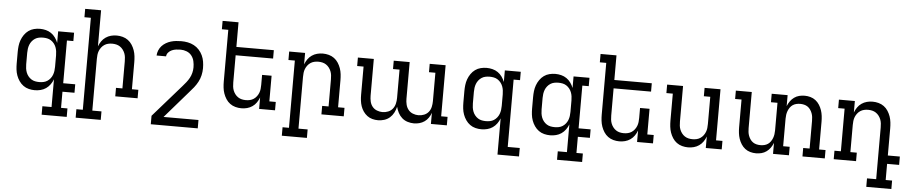

<svg xmlns="http://www.w3.org/2000/svg" viewBox="-48 -1095 7906 1670"><g transform="rotate(5 3905.0 -260.0)"><path d="M296 -66Q314 -66 332 -69.5Q350 -73 365.5 -83Q381 -93 392.5 -107.5Q404 -122 410.5 -139Q417 -156 419.5 -174Q422 -192 422 -210V-310Q422 -328 419.5 -346Q417 -364 410.5 -381Q404 -398 392.5 -412.5Q381 -427 365.5 -437Q350 -447 332 -450.5Q314 -454 296 -454Q278 -454 260 -450.5Q242 -447 226.5 -437Q211 -427 199.5 -412.5Q188 -398 181.5 -381Q175 -364 172.5 -346Q170 -328 170 -310V-210Q170 -192 172.5 -174Q175 -156 181.5 -139Q188 -122 199.5 -107.5Q211 -93 226.5 -83Q242 -73 260 -69.5Q278 -66 296 -66ZM561 215H342V141H422V-101Q413 -77 397.5 -55.5Q382 -34 361 -19.5Q340 -5 314.5 1.5Q289 8 263 8Q237 8 211 1.5Q185 -5 163.5 -20.5Q142 -36 126.5 -58.5Q111 -81 102 -106Q93 -131 90 -157.5Q87 -184 87 -210V-310Q87 -336 90 -362.5Q93 -389 102 -414Q111 -439 126.5 -461.5Q142 -484 163.5 -499.5Q185 -515 211 -521.5Q237 -528 263 -528Q289 -528 314.5 -521.5Q340 -515 361 -500.5Q382 -486 397.5 -464.5Q413 -443 422 -419V-520H561V-447H505V-74H610V0H505V141H561Z M858 215H639V141H695V-662H639V-735H778V-420Q787 -444 801.5 -465Q816 -486 837 -500.5Q858 -515 882.5 -521.5Q907 -528 933 -528Q959 -528 985 -521Q1011 -514 1032 -498.5Q1053 -483 1067.5 -460.5Q1082 -438 1090.5 -413.5Q1099 -389 1102 -362.5Q1105 -336 1105 -310V-74H1161V0H966V-74H1022V-310Q1022 -328 1020 -346Q1018 -364 1011.5 -380.5Q1005 -397 994 -411.5Q983 -426 968 -436Q953 -446 935.5 -450Q918 -454 900 -454Q882 -454 864.5 -450Q847 -446 832 -436Q817 -426 806 -411.5Q795 -397 788.5 -380.5Q782 -364 780 -346Q778 -328 778 -310V141H858Z M1295 215V141L1541 -140Q1557 -158 1572 -177Q1587 -196 1598.5 -217Q1610 -238 1616 -262Q1622 -286 1622 -310Q1622 -337 1616 -364Q1610 -391 1593 -412.5Q1576 -434 1550 -444Q1524 -454 1497 -454Q1478 -454 1458.5 -451.5Q1439 -449 1421.5 -441.5Q1404 -434 1390.5 -419Q1377 -404 1376 -385H1293Q1294 -408 1303 -430Q1312 -452 1327.5 -469Q1343 -486 1363.5 -498Q1384 -510 1406 -516.5Q1428 -523 1451 -525.5Q1474 -528 1497 -528Q1526 -528 1554 -522.5Q1582 -517 1607.5 -503.5Q1633 -490 1652.5 -468.5Q1672 -447 1684 -421Q1696 -395 1700.5 -367Q1705 -339 1705 -310Q1705 -279 1698 -248.5Q1691 -218 1676.5 -190.5Q1662 -163 1642.5 -138.5Q1623 -114 1602 -91L1400 142H1705V215Z M2067 8Q2041 8 2015 1Q1989 -6 1968 -21.5Q1947 -37 1932.5 -59.5Q1918 -82 1909.5 -106.5Q1901 -131 1898 -157.5Q1895 -184 1895 -210V-662H1839V-735H1978V-520H2305V-447H1978V-210Q1978 -192 1980 -174Q1982 -156 1988.5 -139.5Q1995 -123 2006 -108.5Q2017 -94 2032 -84Q2047 -74 2064.5 -70Q2082 -66 2100 -66Q2118 -66 2135.5 -70Q2153 -74 2168 -84Q2183 -94 2194 -108.5Q2205 -123 2211.5 -139.5Q2218 -156 2220 -174Q2222 -192 2222 -210V-297H2305V-73H2361V0H2222V-100Q2213 -76 2198.5 -55Q2184 -34 2163 -19.5Q2142 -5 2117.5 1.5Q2093 8 2067 8Z M2658 215H2439V141H2495V-446H2439V-520H2578V-420Q2587 -444 2601.5 -465Q2616 -486 2637 -500.5Q2658 -515 2682.5 -521.5Q2707 -528 2733 -528Q2759 -528 2785 -521Q2811 -514 2832 -498.5Q2853 -483 2867.5 -460.5Q2882 -438 2890.5 -413.5Q2899 -389 2902 -362.5Q2905 -336 2905 -310V-74H2961V0H2766V-74H2822V-310Q2822 -328 2820 -346Q2818 -364 2811.5 -380.5Q2805 -397 2794 -411.5Q2783 -426 2768 -436Q2753 -446 2735.5 -450Q2718 -454 2700 -454Q2682 -454 2664.5 -450Q2647 -446 2632 -436Q2617 -426 2606 -411.5Q2595 -397 2588.5 -380.5Q2582 -364 2580 -346Q2578 -328 2578 -310V141H2658Z M3260 8Q3235 8 3210.5 1.5Q3186 -5 3166 -20Q3146 -35 3131.5 -56Q3117 -77 3109 -100.5Q3101 -124 3098 -149Q3095 -174 3095 -199V-446H3039V-520H3178V-199Q3178 -174 3183.5 -149Q3189 -124 3204.5 -104.5Q3220 -85 3244 -75.5Q3268 -66 3293 -66Q3318 -66 3342 -75.5Q3366 -85 3381.5 -104.5Q3397 -124 3403 -149Q3409 -174 3409 -199V-447H3352V-520H3491V-199Q3491 -174 3497 -149Q3503 -124 3518.5 -104.5Q3534 -85 3558 -75.5Q3582 -66 3607 -66Q3632 -66 3656 -75.5Q3680 -85 3695.5 -104.5Q3711 -124 3716.5 -149Q3722 -174 3722 -199V-447H3666V-520H3805V-74H3861V0H3722V-97Q3714 -74 3700 -53.5Q3686 -33 3666 -19Q3646 -5 3622 1.5Q3598 8 3574 8Q3546 8 3518.5 -0.5Q3491 -9 3470 -27.5Q3449 -46 3436 -71Q3423 -96 3416 -123Q3410 -96 3397 -71Q3384 -46 3363 -27.5Q3342 -9 3315 -0.5Q3288 8 3260 8Z M4196 -66Q4214 -66 4232 -69.5Q4250 -73 4265.5 -83Q4281 -93 4292.5 -107.5Q4304 -122 4310.5 -139Q4317 -156 4319.5 -174Q4322 -192 4322 -210V-310Q4322 -328 4319.5 -346Q4317 -364 4310.5 -381Q4304 -398 4292.5 -412.5Q4281 -427 4265.5 -437Q4250 -447 4232 -450.5Q4214 -454 4196 -454Q4178 -454 4160 -450.5Q4142 -447 4126.5 -437Q4111 -427 4099.5 -412.5Q4088 -398 4081.5 -381Q4075 -364 4072.5 -346Q4070 -328 4070 -310V-210Q4070 -192 4072.5 -174Q4075 -156 4081.5 -139Q4088 -122 4099.5 -107.5Q4111 -93 4126.5 -83Q4142 -73 4160 -69.5Q4178 -66 4196 -66ZM4322 215V-101Q4313 -77 4297.5 -55.5Q4282 -34 4261 -19.5Q4240 -5 4214.5 1.5Q4189 8 4163 8Q4137 8 4111 1.5Q4085 -5 4063.5 -20.5Q4042 -36 4026.5 -58.5Q4011 -81 4002 -106Q3993 -131 3990 -157.5Q3987 -184 3987 -210V-310Q3987 -336 3990 -362.5Q3993 -389 4002 -414Q4011 -439 4026.5 -461.5Q4042 -484 4063.5 -499.5Q4085 -515 4111 -521.5Q4137 -528 4163 -528Q4189 -528 4214.5 -521.5Q4240 -515 4261 -500.5Q4282 -486 4297.5 -464.5Q4313 -443 4322 -419V-520H4461V-447H4405V141H4510V215Z M4796 -66Q4814 -66 4832 -69.5Q4850 -73 4865.5 -83Q4881 -93 4892.5 -107.5Q4904 -122 4910.5 -139Q4917 -156 4919.5 -174Q4922 -192 4922 -210V-310Q4922 -328 4919.5 -346Q4917 -364 4910.5 -381Q4904 -398 4892.5 -412.5Q4881 -427 4865.5 -437Q4850 -447 4832 -450.5Q4814 -454 4796 -454Q4778 -454 4760 -450.5Q4742 -447 4726.5 -437Q4711 -427 4699.5 -412.5Q4688 -398 4681.5 -381Q4675 -364 4672.5 -346Q4670 -328 4670 -310V-210Q4670 -192 4672.5 -174Q4675 -156 4681.5 -139Q4688 -122 4699.5 -107.5Q4711 -93 4726.5 -83Q4742 -73 4760 -69.5Q4778 -66 4796 -66ZM5061 215H4842V141H4922V-101Q4913 -77 4897.5 -55.5Q4882 -34 4861 -19.5Q4840 -5 4814.5 1.5Q4789 8 4763 8Q4737 8 4711 1.5Q4685 -5 4663.5 -20.5Q4642 -36 4626.5 -58.5Q4611 -81 4602 -106Q4593 -131 4590 -157.5Q4587 -184 4587 -210V-310Q4587 -336 4590 -362.5Q4593 -389 4602 -414Q4611 -439 4626.5 -461.5Q4642 -484 4663.5 -499.5Q4685 -515 4711 -521.5Q4737 -528 4763 -528Q4789 -528 4814.5 -521.5Q4840 -515 4861 -500.5Q4882 -486 4897.5 -464.5Q4913 -443 4922 -419V-520H5061V-447H5005V-74H5110V0H5005V141H5061Z M5367 8Q5341 8 5315 1Q5289 -6 5268 -21.5Q5247 -37 5232.5 -59.5Q5218 -82 5209.5 -106.5Q5201 -131 5198 -157.5Q5195 -184 5195 -210V-662H5139V-735H5278V-520H5605V-447H5278V-210Q5278 -192 5280 -174Q5282 -156 5288.5 -139.5Q5295 -123 5306 -108.5Q5317 -94 5332 -84Q5347 -74 5364.5 -70Q5382 -66 5400 -66Q5418 -66 5435.5 -70Q5453 -74 5468 -84Q5483 -94 5494 -108.5Q5505 -123 5511.5 -139.5Q5518 -156 5520 -174Q5522 -192 5522 -210V-297H5605V-73H5661V0H5522V-100Q5513 -76 5498.5 -55Q5484 -34 5463 -19.5Q5442 -5 5417.5 1.5Q5393 8 5367 8Z M5967 8Q5941 8 5915 1Q5889 -6 5868 -21.5Q5847 -37 5832.5 -59.5Q5818 -82 5809.5 -106.5Q5801 -131 5798 -157.5Q5795 -184 5795 -210V-446H5739V-520H5878V-210Q5878 -192 5880 -174Q5882 -156 5888.5 -139.5Q5895 -123 5906 -108.5Q5917 -94 5932 -84Q5947 -74 5964.5 -70Q5982 -66 6000 -66Q6018 -66 6035.5 -70Q6053 -74 6068 -84Q6083 -94 6094 -108.5Q6105 -123 6111.5 -139.5Q6118 -156 6120 -174Q6122 -192 6122 -210V-447H6066V-520H6205V-74H6261V0H6122V-100Q6113 -76 6098.5 -55Q6084 -34 6063 -19.5Q6042 -5 6017.5 1.5Q5993 8 5967 8Z M6560 8Q6535 8 6510 1Q6485 -6 6465 -21.5Q6445 -37 6431 -59Q6417 -81 6409 -105Q6401 -129 6398 -154.5Q6395 -180 6395 -205V-447H6339V-520H6478V-205Q6478 -188 6480 -171Q6482 -154 6488 -138Q6494 -122 6504 -107.5Q6514 -93 6528 -83.5Q6542 -74 6559 -70Q6576 -66 6593 -66Q6610 -66 6627 -70Q6644 -74 6658 -83.5Q6672 -93 6682 -107.5Q6692 -122 6698 -138Q6704 -154 6706.5 -171Q6709 -188 6709 -205V-446H6652V-520H6791V-424Q6800 -447 6814 -467Q6828 -487 6848 -501.5Q6868 -516 6891.5 -522Q6915 -528 6940 -528Q6965 -528 6990 -521Q7015 -514 7035 -498.5Q7055 -483 7069 -461Q7083 -439 7091 -415Q7099 -391 7102 -365.5Q7105 -340 7105 -315V-73H7161V0H6966V-74H7022V-315Q7022 -332 7020 -349Q7018 -366 7012 -382Q7006 -398 6996 -412.5Q6986 -427 6972 -436.5Q6958 -446 6941 -450Q6924 -454 6907 -454Q6890 -454 6873 -450Q6856 -446 6842 -436.5Q6828 -427 6818 -412.5Q6808 -398 6802 -382Q6796 -366 6793.5 -349Q6791 -332 6791 -315V-74H6848V0H6709V-96Q6700 -73 6686 -53Q6672 -33 6652 -18.5Q6632 -4 6608.5 2Q6585 8 6560 8Z M7761 215H7542V141H7622V-310Q7622 -328 7620 -346Q7618 -364 7611.5 -380.5Q7605 -397 7594 -411.5Q7583 -426 7568 -436Q7553 -446 7535.5 -450Q7518 -454 7500 -454Q7482 -454 7464.5 -450Q7447 -446 7432 -436Q7417 -426 7406 -411.5Q7395 -397 7388.5 -380.5Q7382 -364 7380 -346Q7378 -328 7378 -310V-74H7434V0H7239V-74H7295V-446H7239V-520H7378V-420Q7387 -444 7401.5 -465Q7416 -486 7437 -500.5Q7458 -515 7482.5 -521.5Q7507 -528 7533 -528Q7559 -528 7585 -521Q7611 -514 7632 -498.5Q7653 -483 7667.5 -460.5Q7682 -438 7690.5 -413.5Q7699 -389 7702 -362.5Q7705 -336 7705 -310V-73H7810V0H7705V141H7761Z"/></g></svg>

Font: Iosevka Etoile
Style: Regular
Weight: 400
Designer: Belleve Invis
Foundry: Belleve Invis
Version: Version 33.2.4